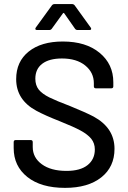

<svg xmlns="http://www.w3.org/2000/svg" viewBox="-20 -911 628 939"><path d="M297.9 7.8Q180.7 7.8 113.8 -45.4Q46.9 -98.6 46.9 -187V-215.8Q46.9 -226.1 57.1 -226.1H129.9Q140.1 -226.1 140.1 -215.8V-191.9Q140.1 -140.1 184.6 -107.7Q229 -75.2 305.2 -75.2Q372.6 -75.2 408.2 -103.5Q443.8 -131.8 443.8 -180.2Q443.8 -210.4 425.8 -232.9Q408.2 -253.9 374.8 -272.2Q341.3 -290.5 272.9 -317.9Q200.7 -346.2 158.2 -369.1Q59.1 -422.4 59.1 -523.9Q59.1 -609.9 120.4 -658.9Q181.6 -708 287.1 -708Q400.4 -708 467.3 -652.6Q534.2 -597.2 534.2 -508.8V-488.8Q534.2 -479 523.9 -479H449.2Q439 -479 439 -488.8V-503.9Q439 -556.6 396.7 -590.8Q354.5 -625 283.2 -625Q220.7 -625 186.8 -599.4Q152.8 -573.7 152.8 -525.9Q152.8 -493.7 169.9 -472.2Q187 -451.7 220.9 -434.8Q254.9 -418 323.2 -392.1Q398.9 -361.3 438 -340.8Q540 -285.2 540 -183.1Q540 -94.7 475.3 -43.5Q410.6 7.8 297.9 7.8ZM221.2 -764.2H161.1Q155.3 -764.2 153.3 -767.3Q151.4 -770.5 154.8 -775.9L233.9 -884.8Q238.8 -891.1 247.1 -891.1H332Q340.3 -891.1 345.2 -884.8L423.8 -775.9Q425.8 -773.9 425.8 -770Q425.8 -764.2 418 -764.2H358.9Q351.6 -764.2 347.2 -770L293.9 -846.2Q292 -848.1 291 -848.1Q290 -848.1 288.1 -846.2L232.9 -770Q228.5 -764.2 221.2 -764.2Z"/></svg>

Font: Gruenseis Font Medium
Style: Regular
Weight: 500
Designer: Jeremy Tribby
Foundry: Tribby Type
Version: Version 1.408;Glyphs 3.1.2 (3151)